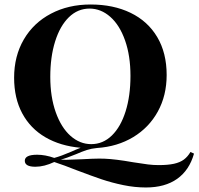

<svg xmlns="http://www.w3.org/2000/svg" viewBox="-20 -642 879 850"><path d="M626 188Q576.7 188 525.9 177.5Q475.1 167 430.2 151.9Q385.3 136.7 318.4 111.3Q264.6 89.8 220.2 75.2Q175.8 96.2 136.7 96.2Q89.8 96.2 89.8 69.8Q89.8 43 144.5 43Q180.2 43 220.2 57.1Q251 48.8 294.9 29.8Q317.4 19.5 336.9 12.2Q247.6 4.4 181.2 -34.2Q114.7 -72.8 78.6 -139.9Q42.5 -207 42.5 -297.9Q42.5 -393.6 85.4 -467.3Q128.4 -541 205.6 -581.5Q282.7 -622.1 380.9 -622.1Q481.9 -622.1 558.1 -585.2Q634.3 -548.3 676 -478Q717.8 -407.7 717.8 -310.1Q717.8 -219.2 678.7 -148.2Q639.6 -77.1 569.6 -34.9Q499.5 7.3 409.2 13.2Q384.3 15.6 364 22.2Q343.8 28.8 316.9 40.5Q271.5 59.1 249 64.5Q261.7 65.4 270.5 65.4H274.4Q281.7 65.4 342.8 63Q394.5 60.1 418.5 60.1Q435.1 60.1 442.4 60.5Q491.7 62.5 568.8 76.2Q610.8 83 634.5 85.9Q658.2 88.9 682.6 88.9Q723.6 88.9 750.2 83Q776.9 77.1 793.9 64.5Q811 51.8 823.2 30.8L838.9 38.1Q818.4 111.3 764.4 149.7Q710.4 188 626 188ZM383.8 -3.9Q436 -3.9 475.3 -42.2Q514.6 -80.6 536.1 -149.2Q557.6 -217.8 557.6 -306.2Q557.6 -395 533.7 -462.9Q509.8 -530.8 468.3 -567.4Q426.8 -604 376.5 -604Q324.2 -604 284.9 -565.7Q245.6 -527.3 224.1 -458.7Q202.6 -390.1 202.6 -301.8Q202.6 -212.9 226.8 -145Q251 -77.1 292.2 -40.5Q333.5 -3.9 383.8 -3.9Z"/></svg>

Font: TypoPRO Playfair Display SC
Style: Bold
Weight: 700
Designer: Claus Eggers Sørensen
Foundry: Claus Eggers Sørensen
Version: Version 1.004;PS 001.004;hotconv 1.0.70;makeotf.lib2.5.58329